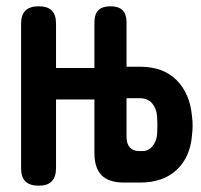

<svg xmlns="http://www.w3.org/2000/svg" viewBox="-20 -580 640 610"><path d="M280 -264H158V-46Q158 -18 144.5 -4Q131 10 103 10Q75 10 61 -3.5Q47 -17 47 -45V-505Q47 -533 61 -546.5Q75 -560 103 -560Q131 -560 144.5 -546.5Q158 -533 158 -505V-364H280V-509Q280 -535 292.5 -547.5Q305 -560 331 -560Q357 -560 369.5 -547.5Q382 -535 382 -509V-368H425Q499 -368 541.5 -325Q584 -282 590 -210Q592 -195 592 -180.5Q592 -166 590 -151Q585 -82 542 -41Q499 0 425 0H374Q326 0 303 -23Q280 -46 280 -94ZM382 -268V-146Q382 -123 392.5 -111.5Q403 -100 423 -100H432Q452 -100 464.5 -115.5Q477 -131 479 -152Q480 -167 480 -181.5Q480 -196 479 -211Q477 -236 463 -252Q449 -268 424 -268Z"/></svg>

Font: Maple Mono NL
Style: Bold
Weight: 700
Monospace: yes
Designer: subframe7536
Version: Version 7.000